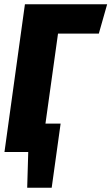

<svg xmlns="http://www.w3.org/2000/svg" viewBox="-20 -715 524 903"><path d="M444.8 -557.1H252.9L193.8 -133.8H265.1L223.1 168H107.9L112.8 0H1L97.2 -694.8H483.9Z"/></svg>

Font: Fira Sans Compressed ExtraBold
Style: Italic
Weight: 800
Width: 3
Italic angle: -8°
Designer: Carrois Corporate & Edenspiekermann AG
Foundry: Carrois Corporate GbR & Edenspiekermann AG
Version: Version 4.203;PS 004.203;hotconv 1.0.88;makeotf.lib2.5.64775